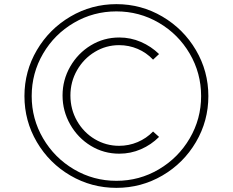

<svg xmlns="http://www.w3.org/2000/svg" viewBox="-20 -815 1124 927"><path d="M542 -795Q662 -795 764 -735Q866 -675 926 -573Q986 -471 986 -351Q986 -231 926 -129Q866 -27 764 32.5Q662 92 542 92Q422 92 320 32.5Q218 -27 158 -129Q98 -231 98 -351Q98 -471 158 -573Q218 -675 320 -735Q422 -795 542 -795ZM542 58Q653 58 747 2.5Q841 -53 896 -147Q951 -241 951 -351Q951 -462 896 -556Q841 -650 747 -705Q653 -760 542 -760Q431 -760 337 -705Q243 -650 188 -556Q133 -462 133 -351Q133 -241 188 -147Q243 -53 337 2.5Q431 58 542 58ZM555 -111Q602 -111 644.5 -129Q687 -147 719 -180L748 -154Q710 -116 660.5 -94.5Q611 -73 556 -73Q481 -73 418.5 -111Q356 -149 319 -214Q282 -279 282 -354Q282 -429 319 -493.5Q356 -558 418.5 -596Q481 -634 556 -634Q611 -634 660.5 -612.5Q710 -591 748 -554L719 -527Q687 -561 644.5 -579Q602 -597 555 -597Q492 -597 438 -564.5Q384 -532 352 -476Q320 -420 320 -354Q320 -287 352 -231Q384 -175 438 -143Q492 -111 555 -111Z"/></svg>

Font: SUIT Variable
Style: Regular
Weight: 400
Designer: Sunn Youn; Korean Glyphs from Source Han Sans (Sandoll Communications; Soo-young Jang, Joo-yeon Kang)
Foundry: Sunn
Version: Version 1.150;FEAKit 1.0